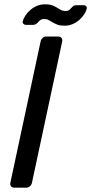

<svg xmlns="http://www.w3.org/2000/svg" viewBox="-20 -869 422 889"><path d="M28 -23 168 -677Q170 -687 177.5 -693.5Q185 -700 195 -700H249Q259 -700 264.5 -693.5Q270 -687 268 -677L128 -23Q126 -13 118.5 -6.5Q111 0 101 0H47Q36 0 31 -6.5Q26 -13 28 -23ZM85 -769Q88 -782 97 -796Q106 -810 119.5 -822Q133 -834 150.5 -841.5Q168 -849 188 -849Q210 -849 222.5 -844Q235 -839 244 -833.5Q253 -828 262 -823Q271 -818 284 -818Q294 -818 299.5 -822Q305 -826 309.5 -831.5Q314 -837 319 -841Q324 -845 334 -845H368Q375 -845 379 -840.5Q383 -836 382 -830Q379 -817 370 -803Q361 -789 347.5 -777Q334 -765 316.5 -757.5Q299 -750 279 -750Q258 -750 245.5 -755Q233 -760 223.5 -765.5Q214 -771 205.5 -776Q197 -781 184 -781Q174 -781 168 -777Q162 -773 157.5 -767.5Q153 -762 147.5 -758Q142 -754 133 -754H99Q93 -754 88.5 -758.5Q84 -763 85 -769Z"/></svg>

Font: SVN-Rubik
Style: Italic
Weight: 400
Italic angle: -12°
Designer: Hubert and Fischer
Foundry: Hubert & Fischer
Version: Version 2.101; ttfautohint (v1.8.3)